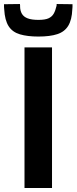

<svg xmlns="http://www.w3.org/2000/svg" viewBox="-61 -936 381 956"><path d="M61 0V-700H198V0ZM130 -754Q76 -754 38.5 -765Q1 -776 -18 -805.5Q-37 -835 -40 -889Q-41 -895 -41 -901.5Q-41 -908 -41 -915L38 -916Q39 -913 39 -910Q39 -907 39 -905Q39 -883 48 -867.5Q57 -852 77 -844.5Q97 -837 130 -837Q164 -837 181 -845Q198 -853 206.5 -868Q215 -883 220 -905Q221 -907 221 -910Q221 -913 221 -916L300 -915Q300 -908 300 -901.5Q300 -895 299 -889Q297 -838 279 -808Q261 -778 224.5 -766Q188 -754 130 -754Z"/></svg>

Font: Georama ExtraCondensed Thin SemiBold
Style: Regular
Weight: 600
Version: Version 1.001